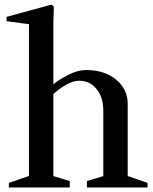

<svg xmlns="http://www.w3.org/2000/svg" viewBox="-20 -822 672 842"><path d="M19 0V-20L121 -55L107 -35V-730L122 -714L9 -729V-748L206 -802L216 -793L214 -718V-439L207 -447Q240 -474 281 -494.5Q322 -515 358 -515Q411 -515 452 -496Q493 -477 516.5 -443.5Q540 -410 540 -366V-35L526 -55L627 -20V0H361V-28L447 -54L433 -35V-338Q433 -395 403.5 -431.5Q374 -468 327 -468Q299 -468 266.5 -448.5Q234 -429 207 -403L214 -425V-35L200 -54L286 -28V0Z"/></svg>

Font: Wittgenstein Medium
Style: Regular
Weight: 500
Designer: Jörg Drees
Foundry: Jörg Drees
Version: Version 1.500